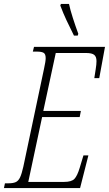

<svg xmlns="http://www.w3.org/2000/svg" viewBox="-46 -951 551 971"><path d="M328 -771Q307 -813 290.5 -848Q274 -883 259 -923L262 -931H303Q309 -902 322.5 -860Q336 -818 350 -780L347 -771ZM-26 0 -21 -24H-2Q20 -24 33.5 -30Q47 -36 55.5 -54Q64 -72 72 -108L177 -605Q185 -641 185 -657Q185 -678 174.5 -684Q164 -690 141 -690H120L126 -714H485L456 -556H431L438 -601Q440 -613 441 -623.5Q442 -634 442 -642Q442 -664 430.5 -673.5Q419 -683 389 -683H236L173 -390H363L357 -359H167L97 -31H278Q316 -31 330.5 -46.5Q345 -62 357 -102L376 -165H401L359 0Z"/></svg>

Font: Noto Serif ExtraCondensed ExtraLight
Style: Italic
Weight: 200
Width: 2
Italic angle: -12°
Designer: Monotype Design Team
Foundry: Monotype Imaging Inc.
Version: Version 2.014; ttfautohint (v1.8.4.7-5d5b)